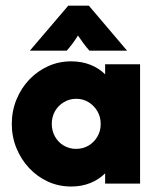

<svg xmlns="http://www.w3.org/2000/svg" viewBox="-20 -657 561 687"><path d="M234.7 10.4Q190.3 10.4 152.1 -6.9Q113.9 -24.3 84.7 -55.2Q55.6 -86.1 38.9 -126.7Q22.2 -167.4 22.2 -213.9Q22.2 -259.7 38.9 -300.7Q55.6 -341.7 84.7 -372.2Q113.9 -402.8 152.1 -420.1Q190.3 -437.5 234.7 -437.5Q272.2 -437.5 303.1 -425.3Q334 -413.2 356.2 -391V-427.1H481.2V0H356.2V-36.8Q334 -14.6 303.1 -2.1Q272.2 10.4 234.7 10.4ZM252.1 -124.3Q277.1 -124.3 296.9 -136.1Q316.7 -147.9 328.5 -168.1Q340.3 -188.2 340.3 -213.2Q340.3 -238.9 328.5 -259Q316.7 -279.2 296.9 -291.3Q277.1 -303.5 252.8 -303.5Q228.5 -303.5 208.3 -291.3Q188.2 -279.2 176.7 -259Q165.3 -238.9 165.3 -213.9Q165.3 -188.9 176.7 -168.4Q188.2 -147.9 208 -136.1Q227.8 -124.3 252.1 -124.3ZM86.8 -475.7 224.3 -636.8H297.9L434.7 -475.7H300Q288.9 -488.2 278.8 -501.7Q268.8 -515.3 259 -529.9Q250 -515.3 239.9 -501.7Q229.9 -488.2 218.7 -475.7Z"/></svg>

Font: Afacad Flux ExtraBold
Style: Regular
Weight: 800
Designer: Kristian Moeller
Foundry: Dicotype
Version: Version 1.100